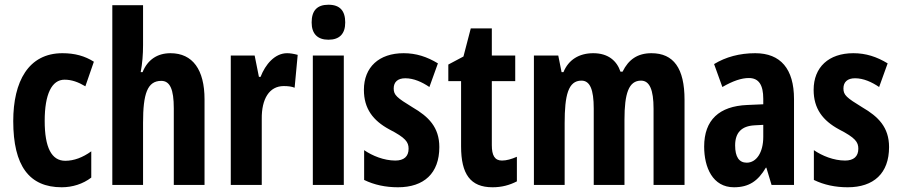

<svg xmlns="http://www.w3.org/2000/svg" viewBox="-20 -782 3807 812"><path d="M241 10C286 10 331 -4 366 -31V-142C330 -116 293 -102 256 -102C198 -102 169 -158 169 -271C169 -384 199 -445 253 -445C283 -445 311 -435 341 -417L377 -521C339 -545 297 -557 244 -557C100 -557 36 -437 36 -270C36 -80 104 10 241 10Z M585 -591V-760H455V0H585V-263C585 -385 603 -440 662 -440C699 -440 715 -404 715 -324V0H845V-362C845 -487 795 -557 701 -557C645 -557 604 -529 583 -477H575C582 -513 585 -552 585 -591Z M1194 -557C1142 -557 1102 -509 1082 -457H1075L1057 -547H956V0H1087V-279C1086 -364 1119 -418 1180 -418C1199 -418 1214 -416 1226 -411L1239 -550C1220 -555 1207 -557 1194 -557Z M1369 -762C1321 -762 1298 -737 1298 -687C1298 -639 1323 -614 1369 -614C1416 -614 1440 -639 1440 -687C1440 -736 1418 -762 1369 -762ZM1434 -547H1303V0H1434Z M1838 -160C1838 -244 1792 -289 1725 -328C1658 -369 1645 -380 1645 -408C1645 -435 1662 -451 1694 -451C1730 -451 1765 -435 1796 -414L1832 -514C1786 -542 1740 -557 1687 -557C1583 -557 1519 -498 1519 -402C1519 -322 1558 -272 1626 -235C1696 -199 1708 -181 1708 -153C1708 -120 1688 -103 1652 -103C1604 -103 1555 -123 1520 -147V-21C1563 0 1611 10 1663 10C1773 10 1838 -49 1838 -160Z M2103 -103C2072 -103 2060 -125 2060 -168V-439H2159V-547H2060V-662H1971L1940 -543L1876 -509V-439H1930V-163C1930 -46 1969 10 2063 10C2102 10 2135 1 2166 -15V-119C2143 -109 2122 -103 2103 -103Z M2735 -557C2676 -557 2638 -530 2613 -479H2604C2589 -524 2553 -557 2489 -557C2429 -557 2384 -529 2363 -477H2355L2341 -547H2238V0H2368V-261C2368 -379 2383 -441 2439 -441C2475 -441 2491 -404 2491 -323V0H2621V-276C2621 -387 2639 -441 2691 -441C2727 -441 2744 -403 2744 -322V0H2875V-360C2875 -493 2829 -557 2735 -557Z M3174 -557C3108 -557 3049 -541 3000 -511L3035 -414C3080 -440 3116 -452 3147 -452C3189 -452 3208 -423 3208 -364V-341L3140 -338C3022 -333 2958 -275 2958 -162C2958 -74 2994 10 3084 10C3148 10 3186 -17 3219 -73H3221L3243 0H3338V-363C3338 -491 3281 -557 3174 -557ZM3171 -252 3208 -254V-203C3208 -137 3179 -94 3138 -94C3106 -94 3089 -118 3089 -167C3089 -221 3116 -249 3171 -252Z M3740 -160C3740 -244 3694 -289 3627 -328C3560 -369 3547 -380 3547 -408C3547 -435 3564 -451 3596 -451C3632 -451 3667 -435 3698 -414L3734 -514C3688 -542 3642 -557 3589 -557C3485 -557 3421 -498 3421 -402C3421 -322 3460 -272 3528 -235C3598 -199 3610 -181 3610 -153C3610 -120 3590 -103 3554 -103C3506 -103 3457 -123 3422 -147V-21C3465 0 3513 10 3565 10C3675 10 3740 -49 3740 -160Z"/></svg>

Font: Noto Sans Georgian ExtraCondensed Bold
Style: Regular
Weight: 700
Width: 2
Designer: Monotype Design Team, Akaki Razmadze
Foundry: Google LLC
Version: Version 2.005